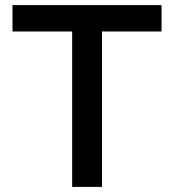

<svg xmlns="http://www.w3.org/2000/svg" viewBox="-20 -733 682 753"><path d="M263 0V-609.5H29V-713H613.5V-609.5H380V0Z"/></svg>

Font: Heraclito Medium
Style: Regular
Weight: 500
Designer: Kostas Bartsokas (font) & Cristiano Sobral (main changes)
Foundry: Kostas Bartsokas (font) & Cristiano Sobral (main changes)
Version: Version 1.00;July 8, 2020;FontCreator 13.0.0.2655 64-bit